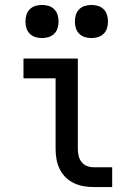

<svg xmlns="http://www.w3.org/2000/svg" viewBox="-20 -757 540 777"><path d="M360 0Q339 0 318.5 -3.5Q298 -7 279 -16Q260 -25 245 -40Q230 -55 221 -74Q212 -93 208.5 -113.5Q205 -134 205 -155V-440H75V-520H295V-155Q295 -141 298 -127Q301 -113 310 -101.5Q319 -90 332.5 -85Q346 -80 360 -80H434V0ZM350 -603Q336 -603 323 -607Q310 -611 300.5 -620.5Q291 -630 287 -643Q283 -656 283 -670Q283 -684 287 -697Q291 -710 300.5 -719.5Q310 -729 323 -733Q336 -737 350 -737Q364 -737 377 -733Q390 -729 399.5 -719.5Q409 -710 413 -697Q417 -684 417 -670Q417 -656 413 -643Q409 -630 399.5 -620.5Q390 -611 377 -607Q364 -603 350 -603ZM150 -603Q136 -603 123 -607Q110 -611 100.5 -620.5Q91 -630 87 -643Q83 -656 83 -670Q83 -684 87 -697Q91 -710 100.5 -719.5Q110 -729 123 -733Q136 -737 150 -737Q164 -737 177 -733Q190 -729 199.5 -719.5Q209 -710 213 -697Q217 -684 217 -670Q217 -656 213 -643Q209 -630 199.5 -620.5Q190 -611 177 -607Q164 -603 150 -603Z"/></svg>

Font: Iosevka Term Medium
Style: Regular
Weight: 500
Monospace: yes
Designer: Belleve Invis
Foundry: Belleve Invis
Version: Version 26.3.1